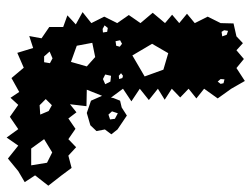

<svg xmlns="http://www.w3.org/2000/svg" viewBox="-122 -526 777 594"><g transform="rotate(-90 267.0 -228.5)"><path d="M287 -349 236 -350 242 -401 217 -381 198 -406 166 -384 134 -406 109 -382 83 -406 45 -396 22 -427 -10 -468 22 -509 1 -541 35 -561 74 -593 114 -561 139 -597 165 -561 203 -587 240 -561 262 -585 280 -558 323 -582 355 -544 401 -564 416 -515 453 -527 446 -489 481 -465V-422L517 -409L489 -383L527 -362L493 -335L513 -295L493 -255L518 -219L493 -183L525 -145L493 -107L519 -85L493 -63L522 -39L493 -15L513 25L493 65L492 105L452 114L431 134L409 114L382 137L354 114L314 140L290 98L260 56L290 14L260 -10L290 -34L263 -60L290 -86L256 -108L290 -129L255 -157L290 -185L251 -211L290 -237L259 -279ZM105 -521H53L61 -472L93 -456L134 -481ZM258 -476 239 -495 210 -493 221 -467 239 -457ZM390 -481H372L369 -463L384 -455L405 -464ZM423 -380 373 -398 359 -349 388 -323 432 -332ZM475 -300 464 -299 466 -286 478 -284 486 -294ZM334 -292 320 -299 304 -292 312 -276 330 -274ZM437 -260 423 -258 420 -247 429 -240 440 -246ZM338 -243 330 -250 320 -249 323 -239 330 -237ZM429 -147 393 -208 328 -170 349 -112 400 -97ZM320 65 312 56 305 65 307 74 319 77ZM471 76 466 68 452 70 457 84 469 88ZM164 -254 149 -273 164 -293 159 -319 177 -338 215 -349 253 -336 268 -302 261 -266 253 -246 232 -241 207 -225ZM210 -282 195 -277 197 -262 214 -253 220 -271Z"/></g></svg>

Font: Rubik Gemstones
Style: Regular
Weight: 400
Designer: Hubert and Fischer, NaN
Foundry: Hubert and Fischer, NaN
Version: Version 2.200